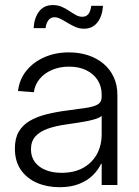

<svg xmlns="http://www.w3.org/2000/svg" viewBox="-20 -741 558 769"><path d="M218.3 8.8Q168.9 8.8 128.4 -8.5Q87.9 -25.9 63.7 -60.5Q39.6 -95.2 39.6 -146Q39.6 -186.5 54.9 -213.1Q70.3 -239.7 98.1 -256.3Q126 -272.9 164.3 -282.7Q202.6 -292.5 248 -298.3Q295.9 -304.7 326.7 -309.3Q357.4 -314 372.3 -323.2Q387.2 -332.5 387.2 -352.5V-361.8Q387.2 -395 371.1 -420.2Q355 -445.3 325.7 -459.7Q296.4 -474.1 256.8 -474.1Q217.8 -474.1 187 -460.4Q156.2 -446.8 137.7 -423.6Q119.1 -400.4 115.7 -371.6L52.2 -376.5Q57.6 -422.9 85.4 -457.5Q113.3 -492.2 157.5 -511.7Q201.7 -531.2 256.3 -531.2Q296.9 -531.2 332.3 -519.8Q367.7 -508.3 394 -486.3Q420.4 -464.4 435.3 -432.6Q450.2 -400.9 450.2 -360.4V0H387.2V-85H384.8Q373.5 -60.5 351.8 -39.1Q330.1 -17.6 296.9 -4.4Q263.7 8.8 218.3 8.8ZM226.6 -48.8Q277.3 -48.8 313.2 -68.8Q349.1 -88.9 368.2 -123.8Q387.2 -158.7 387.2 -203.1V-276.9Q380.4 -270.5 366.2 -265.6Q352.1 -260.7 333 -256.8Q314 -252.9 291.7 -249.5Q269.5 -246.1 246.1 -242.7Q202.6 -236.8 170.7 -225.3Q138.7 -213.9 121.3 -194.1Q104 -174.3 104 -143.1Q104 -112.8 119.9 -91.8Q135.7 -70.8 163.3 -59.8Q190.9 -48.8 226.6 -48.8ZM316.9 -626Q298.3 -626 282 -633.1Q265.6 -640.1 251 -649.2Q236.3 -658.2 223.1 -665Q210 -671.9 198.2 -671.9Q182.1 -671.9 173.1 -658.9Q164.1 -646 162.6 -628.4H114.7Q116.7 -668.5 136.2 -694.6Q155.8 -720.7 191.4 -720.7Q211.9 -720.7 227.8 -713.6Q243.7 -706.5 257.3 -697.3Q271 -688 283.7 -680.9Q296.4 -673.8 309.6 -673.8Q324.7 -673.8 333.5 -684.1Q342.3 -694.3 345.7 -717.8H392.6Q389.6 -675.8 369.9 -650.9Q350.1 -626 316.9 -626Z"/></svg>

Font: Inter 28pt Light
Style: Regular
Weight: 300
Designer: Rasmus Andersson
Foundry: rsms
Version: Version 4.001;git-66647c0bb